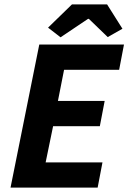

<svg xmlns="http://www.w3.org/2000/svg" viewBox="-20 -855 585 875"><path d="M256 -685 199 -729 308 -835H468L538 -724L471 -686L385 -769H381ZM28 0 159 -652H545L523 -537H272L244 -395H457L435 -280H222L188 -115H447L425 0Z"/></svg>

Font: TypoPRO Source Sans Pro
Style: Bold Italic
Weight: 700
Italic angle: -11°
Designer: Paul D. Hunt
Foundry: Adobe Systems Incorporated
Version: Version 1.075;PS 2.000;hotconv 1.0.86;makeotf.lib2.5.63406